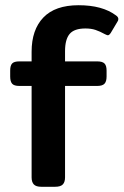

<svg xmlns="http://www.w3.org/2000/svg" viewBox="-20 -715 473 735"><path d="M101 -36V-386H54Q34 -386 26.5 -394.5Q19 -403 19 -422V-445Q19 -464 26.5 -472Q34 -480 54 -480H101V-517Q101 -601 146 -648Q191 -695 281 -695Q372 -695 424 -656Q433 -650 433 -642Q433 -636 429 -631L404 -589Q398 -580 393 -580Q390 -580 382 -584Q362 -595 345.5 -600.5Q329 -606 307 -606Q264 -606 246.5 -585Q229 -564 229 -519V-480H352Q372 -480 380 -472Q388 -464 388 -445V-422Q388 -403 380 -394.5Q372 -386 352 -386H229V-36Q229 -18 220.5 -9Q212 0 191 0H138Q118 0 109.5 -9Q101 -18 101 -36Z"/></svg>

Font: Mitr
Style: Regular
Weight: 400
Designer: Thanarat Vachiruckul
Foundry: Cadson Demak
Version: Version 1.002